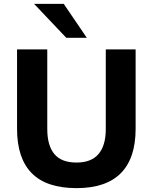

<svg xmlns="http://www.w3.org/2000/svg" viewBox="-20 -960 786 991"><path d="M375 11Q220 11 144 -66Q68 -143 68 -295V-705H224V-294Q224 -209 260.5 -165Q297 -121 375 -121Q451 -121 488.5 -165Q526 -209 526 -294V-705H680V-295Q680 -143 603.5 -66Q527 11 375 11ZM322 -765 156 -940H309L428 -765Z"/></svg>

Font: Mulish ExtraLight ExtraBold
Style: Regular
Weight: 800
Version: Version 3.603